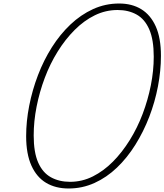

<svg xmlns="http://www.w3.org/2000/svg" viewBox="-20 -1055 937 1094"><path d="M371 19Q297 19 243 -13Q189 -45 159 -111.5Q129 -178 129 -279Q129 -364 146.5 -453Q164 -542 196.5 -627Q229 -712 275.5 -785.5Q322 -859 381 -915Q440 -971 510 -1003Q580 -1035 659 -1035Q732 -1035 785 -1002.5Q838 -970 867.5 -904.5Q897 -839 897 -737Q897 -652 880 -563Q863 -474 830.5 -389.5Q798 -305 751.5 -230.5Q705 -156 646.5 -100Q588 -44 518.5 -12.5Q449 19 371 19ZM379 -19Q448 -19 509.5 -50Q571 -81 623.5 -134Q676 -187 719.5 -257Q763 -327 793 -406.5Q823 -486 839.5 -569Q856 -652 856 -732Q856 -829 830.5 -887.5Q805 -946 758.5 -972Q712 -998 650 -998Q582 -998 520.5 -968Q459 -938 405.5 -884.5Q352 -831 308.5 -761Q265 -691 235 -611Q205 -531 188.5 -447.5Q172 -364 172 -283Q172 -187 197.5 -129Q223 -71 270 -45Q317 -19 379 -19Z"/></svg>

Font: Playwrite CO Thin
Style: Regular
Weight: 250
Version: Version 1.002